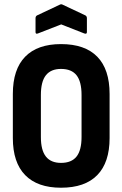

<svg xmlns="http://www.w3.org/2000/svg" viewBox="-20 -869 572 897"><path d="M265 8Q155 8 97.5 -51Q40 -110 40 -224V-430Q40 -545 97.5 -604Q155 -663 265 -663Q377 -663 434.5 -604Q492 -545 492 -430V-224Q492 -110 434.5 -51Q377 8 265 8ZM265 -108Q314 -108 337.5 -137.5Q361 -167 361 -229V-425Q361 -488 337.5 -517.5Q314 -547 265 -547Q218 -547 194.5 -517.5Q171 -488 171 -425V-229Q171 -167 194.5 -137.5Q218 -108 265 -108ZM158 -713Q146 -708 146 -719V-784Q146 -793 153 -797L259 -847Q266 -851 273 -847L379 -797Q386 -793 386 -784V-719Q386 -708 373 -713L266 -755Z"/></svg>

Font: Sofia Sans Condensed ExtraBold
Style: Regular
Weight: 800
Designer: Botio Nikoltchev, Ani Petrova
Foundry: lettersoup
Version: Version 4.101